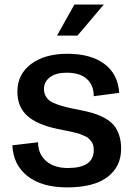

<svg xmlns="http://www.w3.org/2000/svg" viewBox="-20 -812 589 842"><path d="M230 -655.8 306.2 -792H435.1L319.8 -655.8ZM273.9 9.8Q164.6 9.8 101.3 -39.3Q38.1 -88.4 34.2 -174.8L147 -188Q147 -136.7 182.1 -106Q217.3 -75.2 277.8 -75.2Q391.1 -75.2 391.1 -153.8Q391.1 -165 388.9 -174.3Q386.7 -183.6 380.9 -191.2Q375 -198.7 369.6 -204.3Q364.3 -210 353 -214.8Q341.8 -219.7 334 -222.9Q326.2 -226.1 310.5 -230Q294.9 -233.9 285.4 -235.8Q275.9 -237.8 256.3 -241.7Q236.8 -245.6 226.1 -248Q139.6 -267.1 97.9 -305.7Q56.2 -344.2 56.2 -410.2Q56.2 -485.8 116 -531Q175.8 -576.2 275.9 -576.2Q377.4 -576.2 437.3 -532Q497.1 -487.8 502.9 -404.8L391.1 -390.1Q391.1 -438.5 360.8 -465.8Q330.6 -493.2 272 -493.2Q225.6 -493.2 199.2 -473.4Q172.9 -453.6 172.9 -421.9Q172.9 -405.3 179.2 -392.8Q185.5 -380.4 196.3 -371.6Q207 -362.8 227.8 -355.2Q248.5 -347.7 270.3 -342.3Q292 -336.9 328.1 -330.1Q363.8 -323.2 389.6 -315.2Q415.5 -307.1 439.7 -293.9Q463.9 -280.8 478.8 -263.2Q493.7 -245.6 502.4 -219.5Q511.2 -193.4 511.2 -160.2Q511.2 -81.1 451.2 -35.6Q391.1 9.8 273.9 9.8Z"/></svg>

Font: BDO Grotesk Medium
Style: Regular
Weight: 500
Designer: Deni Anggara
Foundry: Lokal Container
Version: Version 2.000